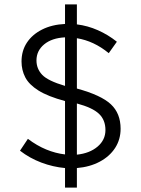

<svg xmlns="http://www.w3.org/2000/svg" viewBox="-20 -787 640 874"><path d="M276 67V-22Q221 -27 168 -47Q115 -67 71 -101L107 -155Q148 -124 190.5 -106.5Q233 -89 276 -84V-327Q198 -348 155 -375Q112 -402 95 -435Q78 -468 78 -507Q78 -556 102.5 -593Q127 -630 171.5 -652.5Q216 -675 276 -678V-767H330V-676Q379 -670 425.5 -649.5Q472 -629 512 -597L475 -545Q441 -573 404.5 -590Q368 -607 330 -613V-384Q440 -354 484.5 -312.5Q529 -271 529 -201Q529 -152 504 -113.5Q479 -75 434 -51Q389 -27 330 -22V67ZM146 -512Q146 -474 172 -446.5Q198 -419 276 -396V-617Q216 -614 181 -585Q146 -556 146 -512ZM460 -195Q460 -241 430.5 -269Q401 -297 330 -316V-83Q388 -89 424 -119.5Q460 -150 460 -195Z"/></svg>

Font: Red Hat Mono
Style: Regular
Weight: 300
Monospace: yes
Designer: Pentagram, MCKL
Foundry: Pentagram, MCKL
Version: Version 1.023